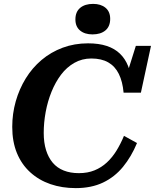

<svg xmlns="http://www.w3.org/2000/svg" viewBox="-20 -951 797 988"><path d="M386 -60Q431 -60 466.5 -74.5Q502 -89 530 -115Q558 -141 579.5 -176Q601 -211 618 -252L685 -215Q656 -145 613 -92.5Q570 -40 510 -11.5Q450 17 370 17Q299 17 239.5 -3.5Q180 -24 135.5 -64.5Q91 -105 67 -163.5Q43 -222 43 -298Q43 -366 61 -429.5Q79 -493 112.5 -547.5Q146 -602 194 -642.5Q242 -683 302.5 -705.5Q363 -728 433 -728Q489 -728 529.5 -714.5Q570 -701 597 -675Q624 -649 639 -611.5Q654 -574 659 -526L625 -543L679 -715H757L705 -474H616Q611 -531 591.5 -570.5Q572 -610 537 -630Q502 -650 450 -650Q402 -650 362.5 -627.5Q323 -605 294 -566.5Q265 -528 245 -478.5Q225 -429 215 -374.5Q205 -320 205 -267Q205 -217 217 -178.5Q229 -140 251.5 -113.5Q274 -87 308 -73.5Q342 -60 386 -60ZM456 -774Q498 -774 522.5 -794.5Q547 -815 547 -854Q547 -891 523 -911Q499 -931 459 -931Q417 -931 392.5 -910.5Q368 -890 368 -851Q368 -814 392 -794Q416 -774 456 -774Z"/></svg>

Font: Roboto Serif SemiBold
Style: Italic
Weight: 600
Italic angle: -10°
Version: Version 1.007